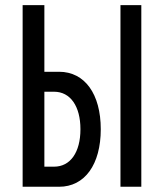

<svg xmlns="http://www.w3.org/2000/svg" viewBox="-20 -713 626 733"><path d="M66.4 0H205.6C303.7 0 364.7 -85 364.7 -219.7C364.7 -354 303.7 -439 205.6 -439H149.4V-693.4H66.4ZM439.9 0H519.5V-693.4H439.9ZM149.4 -76.7V-362.8H186.5C248.5 -362.8 287.1 -307.6 287.1 -219.7C287.1 -131.3 248.5 -76.7 186.5 -76.7Z"/></svg>

Font: Cascadia Mono PL SemiLight
Style: Regular
Weight: 350
Monospace: yes
Designer: Aaron Bell
Foundry: Saja Typeworks
Version: Version 2404.023